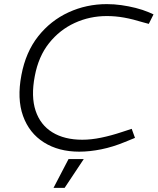

<svg xmlns="http://www.w3.org/2000/svg" viewBox="-20 -730 766 933"><path d="M365 7Q265 7 193.5 -38Q122 -83 92 -166.5Q62 -250 84 -365Q105 -477 165.5 -553.5Q226 -630 313 -670Q400 -710 499 -710Q535 -710 570 -705Q605 -700 639 -691.5Q673 -683 704 -670L726 -660L703 -614L677 -621Q625 -637 583 -644.5Q541 -652 499 -652Q416 -652 343 -618.5Q270 -585 218.5 -520.5Q167 -456 149 -360Q130 -261 153 -192Q176 -123 234.5 -87Q293 -51 380 -51Q423 -51 471.5 -61Q520 -71 571 -88L620 -104L636 -60L587 -40Q529 -16 472.5 -4.5Q416 7 365 7ZM240 183 313 43H387L294 183Z"/></svg>

Font: REM ExtraLight
Style: Italic
Weight: 250
Italic angle: -11°
Designer: Octavio Pardo
Foundry: Ashler Design
Version: Version 1.005;gftools[0.9.28]